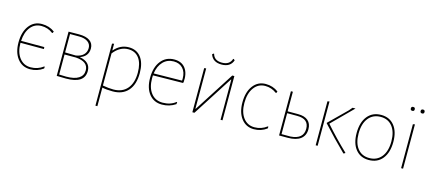

<svg xmlns="http://www.w3.org/2000/svg" viewBox="-57 -1162 4260 1895"><g transform="rotate(15 2072.5 -215.0)"><path d="M233 5Q152 5 103.5 -57Q55 -119 55 -222Q55 -329 103.5 -393Q152 -457 233 -457Q309 -457 364 -415L356 -398H350Q300 -437 233 -437Q165 -437 123 -384.5Q81 -332 76 -243H309L314 -240V-223H75V-222Q75 -128 118 -71.5Q161 -15 233 -15Q306 -15 362 -58L368 -56L366 -38Q306 5 233 5Z M505 0V-452L612 -453Q684 -453 722.5 -426Q761 -399 761 -348Q761 -267 677 -238Q789 -218 789 -125Q789 2 600 2Q581 2 505 0ZM618 -433H525V-245L634 -243Q685 -251 712 -278Q739 -305 739 -347Q739 -387 706.5 -410Q674 -433 618 -433ZM642 -224H525V-19Q563 -17 597 -17Q680 -17 724 -45Q768 -73 768 -126Q768 -215 642 -224Z M970 -453V-386H973Q1035 -457 1121 -457Q1201 -457 1245.5 -399.5Q1290 -342 1290 -238Q1290 -122 1234.5 -58.5Q1179 5 1078 5Q1014 5 970 -5V185H950V-449ZM1121 -437Q1034 -437 970 -354V-26Q1031 -15 1078 -15Q1170 -15 1220 -73.5Q1270 -132 1270 -238Q1270 -333 1231 -385Q1192 -437 1121 -437Z M1580 5Q1497 5 1448.5 -56Q1400 -117 1400 -221Q1400 -329 1450.5 -393Q1501 -457 1586 -457Q1662 -457 1700.5 -405Q1739 -353 1731 -262L1725 -255L1421 -251Q1420 -242 1420 -221Q1420 -126 1463.5 -70.5Q1507 -15 1582 -15Q1661 -15 1715 -58L1721 -56L1718 -36Q1656 5 1580 5ZM1585 -437Q1520 -437 1477 -392.5Q1434 -348 1423 -271L1712 -275L1713 -296Q1713 -362 1678.5 -399.5Q1644 -437 1585 -437Z M2150 -613 2162 -603Q2137 -529 2046 -529Q1956 -529 1931 -603L1943 -613H1949Q1966 -548 2046 -548Q2124 -548 2144 -613ZM1891 0V-451L1911 -453V-42H1915L2178 -452H2199V0H2179V-410H2175L1912 0Z M2520 -457Q2594 -457 2649 -415L2642 -398H2636Q2584 -437 2520 -437Q2449 -437 2406 -378.5Q2363 -320 2363 -222Q2363 -128 2405.5 -71.5Q2448 -15 2520 -15Q2591 -15 2647 -58L2653 -56L2651 -38Q2593 5 2519 5Q2439 5 2391 -57Q2343 -119 2343 -222Q2343 -329 2391.5 -393Q2440 -457 2520 -457Z M2777 0V-452H2797V-252H2905Q2971 -252 3006 -221.5Q3041 -191 3041 -134Q3041 -69 2996 -34.5Q2951 0 2865 0ZM2901 -233H2797V-19H2889Q3019 -28 3019 -132Q3019 -233 2901 -233Z M3151 0V-449L3171 -453V0ZM3437 -452 3226 -241Q3335 -117 3453 -5V-1Q3450 2 3439 7L3435 6Q3314 -112 3200 -238V-243L3378 -418L3407 -452Z M3700 -457Q3785 -457 3834 -396.5Q3883 -336 3883 -230Q3883 -121 3832.5 -58Q3782 5 3693 5Q3608 5 3559 -55.5Q3510 -116 3510 -222Q3510 -331 3560.5 -394Q3611 -457 3700 -457ZM3700 -437Q3621 -437 3575.5 -380Q3530 -323 3530 -222Q3530 -125 3573.5 -70Q3617 -15 3693 -15Q3772 -15 3817.5 -72Q3863 -129 3863 -230Q3863 -327 3819.5 -382Q3776 -437 3700 -437Z M3964 -595Q3964 -615 3984 -615Q4004 -615 4004 -595Q4004 -575 3984 -575Q3964 -575 3964 -595ZM4064 -595Q4064 -615 4084 -615Q4104 -615 4104 -595Q4104 -575 4084 -575Q4064 -575 4064 -595ZM4024 0V-449L4044 -453V0Z"/></g></svg>

Font: Alegreya Sans SC Thin
Style: Regular
Weight: 100
Designer: Juan Pablo del Peral
Foundry: Huerta Tipografica
Version: Version 2.007